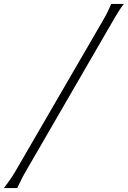

<svg xmlns="http://www.w3.org/2000/svg" viewBox="-20 -766 645 969"><path d="M67 183C72 172 78 161 83 150C88 139 95 125 106 106L527 -621C555 -670 573 -700 581 -712C588 -723 596 -735 605 -746H541C522 -701 519 -696 480 -629C339 -387 199 -144 58 98C37 134 20 156 0 183Z"/></svg>

Font: Coconat
Style: Bold
Weight: 900
Width: 8
Designer: Sara Lavazza
Foundry: Collletttivo
Version: Version 1.000;Glyphs 3.2 (3217)